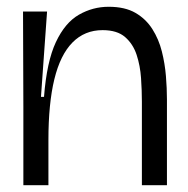

<svg xmlns="http://www.w3.org/2000/svg" viewBox="-20 -547 555 567"><path d="M49 0V-232L48 -513H119L101 -261H110Q118 -365 145 -422.5Q172 -480 213 -503.5Q254 -527 301 -527Q349 -527 380 -509Q411 -491 430 -461Q449 -431 458 -395Q467 -359 470 -322.5Q473 -286 473 -254V0H399V-247Q399 -280 396.5 -316.5Q394 -353 383.5 -385Q373 -417 349.5 -437.5Q326 -458 283 -458Q230 -458 194 -421.5Q158 -385 140.5 -313Q123 -241 123 -134V0Z"/></svg>

Font: Bricolage Grotesque 48pt Condensed ExtraBold Light
Style: Regular
Weight: 300
Version: Version 1.000;gftools[0.9.30]